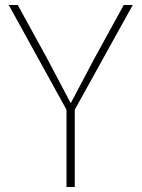

<svg xmlns="http://www.w3.org/2000/svg" viewBox="-20 -748 566 768"><path d="M246 -309 15 -728H51L168 -515L262 -337H264L358 -515L475 -728H511L279 -309V0H246Z"/></svg>

Font: Murecho Thin ExtraLight
Style: Regular
Weight: 250
Version: Version 1.010